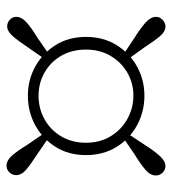

<svg xmlns="http://www.w3.org/2000/svg" viewBox="10 -646 516 575"><g transform="rotate(-90 267.5 -358.0)"><path d="M390 -467 377 -479 413 -531Q433 -561 447.5 -577.5Q462 -594 477 -594Q488 -594 496.5 -586Q505 -578 505 -567Q505 -551 489 -536.5Q473 -522 442 -503ZM128 -358Q128 -316 147.5 -284Q167 -252 199.5 -234Q232 -216 269 -216Q307 -216 338.5 -234.5Q370 -253 388.5 -285Q407 -317 407 -358Q407 -400 388.5 -432Q370 -464 338.5 -482Q307 -500 269 -500Q230 -500 198 -482Q166 -464 147 -432Q128 -400 128 -358ZM91 -358Q91 -410 115.5 -449Q140 -488 180.5 -510Q221 -532 269 -532Q316 -532 356 -510Q396 -488 420.5 -449Q445 -410 445 -358Q445 -306 420.5 -266.5Q396 -227 356 -205Q316 -183 269 -183Q221 -183 180.5 -205Q140 -227 115.5 -266.5Q91 -306 91 -358ZM158 -481 146 -468 95 -503Q64 -523 47.5 -537Q31 -551 31 -567Q31 -579 39.5 -587.5Q48 -596 59 -596Q75 -596 89.5 -579.5Q104 -563 123 -532ZM145 -248 158 -237 123 -184Q104 -154 88.5 -137Q73 -120 58 -120Q47 -120 38.5 -128.5Q30 -137 30 -149Q30 -165 46.5 -179.5Q63 -194 94 -213ZM376 -235 389 -248 442 -213Q472 -194 488.5 -179Q505 -164 505 -148Q505 -137 496 -128.5Q487 -120 476 -120Q461 -120 447 -136.5Q433 -153 413 -184Z"/></g></svg>

Font: Noto Serif KR ExtraLight ExtraLight
Style: Regular
Weight: 250
Version: Version 2.003-H1;hotconv 1.1.1;makeotfexe 2.6.0